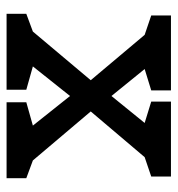

<svg xmlns="http://www.w3.org/2000/svg" viewBox="2 -542 540 584"><g transform="rotate(90 272.0 -250.0)"><path d="M22 0H253V-60L182 -80L272 -193L362 -80L291 -60V0H522V-60L468 -80L319 -256L458 -420L517 -440V-500H289V-440L354 -420L272 -319L190 -420L255 -440V-500H27V-440L86 -420L224 -256L76 -80L22 -60Z"/></g></svg>

Font: Hermeneus One
Style: Regular
Weight: 400
Designer: Rodrigo Fuenzalida, Pablo Impallari
Foundry: Pablo Impallari, Rodrigo Fuenzalida
Version: Version 1.002